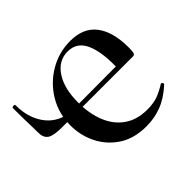

<svg xmlns="http://www.w3.org/2000/svg" viewBox="-105 -533 683 683"><g transform="rotate(-45 236.5 -191.5)"><path d="M288 12Q226 12 184 -15.5Q142 -43 120 -87Q98 -131 98 -181Q98 -241 127 -289.5Q156 -338 204.5 -366.5Q253 -395 310 -395Q376 -395 408.5 -352.5Q441 -310 441 -231Q441 -213 439 -205.5Q437 -198 429 -198H360Q364 -281 344.5 -328Q325 -375 277 -375Q231 -375 203 -333Q175 -291 175 -220Q175 -163 193 -119.5Q211 -76 246 -52Q281 -28 332 -28Q364 -28 386 -36.5Q408 -45 430 -59Q433 -61 436.5 -56.5Q440 -52 437 -49Q401 -16 364.5 -2Q328 12 288 12ZM72 -198Q30 -198 14.5 -208.5Q-1 -219 -1 -244Q-1 -260 -1.5 -276Q-2 -292 -2.5 -315Q-3 -338 -3 -370Q-3 -374 4 -374.5Q11 -375 11 -371Q11 -323 28.5 -287.5Q46 -252 76 -233.5Q106 -215 142 -215L381 -216V-198Z"/></g></svg>

Font: Cormorant Medium
Style: Regular
Weight: 500
Designer: Christian Thalmann (Catharsis Fonts)
Foundry: Catharsis Fonts
Version: Version 4.000